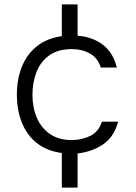

<svg xmlns="http://www.w3.org/2000/svg" viewBox="-20 -695 621 876"><path d="M262 161V3Q194 -6 148.5 -42Q103 -78 80 -135Q57 -192 57 -263Q57 -334 80 -391Q103 -448 149 -484.5Q195 -521 262 -530V-675H334V-532Q401 -527 448.5 -491.5Q496 -456 513 -387H440Q426 -431 390 -451Q354 -471 308 -471Q245 -471 205 -442.5Q165 -414 146.5 -366.5Q128 -319 128 -263Q128 -205 148 -158Q168 -111 208 -83.5Q248 -56 307 -56Q352 -56 391 -74.5Q430 -93 445 -140H519Q501 -71 450.5 -36.5Q400 -2 334 5V161Z"/></svg>

Font: Onest Light
Style: Regular
Weight: 300
Designer: Dmitri Voloshin, Andrey Kudryavtsev
Foundry: Dmitri Voloshin, Andrey Kudryavtsev
Version: Version 1.000;gftools[0.9.33]